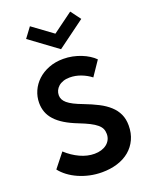

<svg xmlns="http://www.w3.org/2000/svg" viewBox="-187 -1133 979 1246"><g transform="rotate(-20 302.5 -510.5)"><path d="M297.3 14.5Q254.1 14.5 213.2 5.7Q172.3 -3.2 136.4 -19.1Q100.5 -35 71.4 -56.8Q42.3 -78.6 22.7 -104.1L99.5 -200.9Q142.7 -160.9 192.5 -138Q242.3 -115 291.8 -115Q317.3 -115 338.9 -121.6Q360.5 -128.2 376.1 -140.5Q391.8 -152.7 400.7 -170.2Q409.5 -187.7 409.5 -209.5Q409.5 -229.5 402.3 -245.5Q395 -261.4 377.5 -276.1Q360 -290.9 331.4 -305.5Q302.7 -320 260 -336.8Q208.6 -356.8 171.8 -379.3Q135 -401.8 111.4 -427.7Q87.7 -453.6 76.6 -483.4Q65.5 -513.2 65.5 -547.7Q65.5 -590.5 82.7 -629.5Q100 -668.6 131.8 -698.4Q163.6 -728.2 208.9 -745.9Q254.1 -763.6 309.5 -763.6Q341.8 -763.6 372.7 -757.3Q403.6 -750.9 431.1 -740Q458.6 -729.1 481.6 -714.5Q504.5 -700 520.5 -683.6L452.7 -583.6Q423.6 -606.4 385.7 -621.1Q347.7 -635.9 307.7 -635.9Q282.7 -635.9 263 -629.1Q243.2 -622.3 229.8 -610.5Q216.4 -598.6 209.3 -583.4Q202.3 -568.2 202.3 -550.9Q202.3 -535.5 209.1 -521.8Q215.9 -508.2 231.1 -495.2Q246.4 -482.3 271.4 -469.5Q296.4 -456.8 332.7 -443.2Q386.4 -422.7 428.9 -400.9Q471.4 -379.1 500.9 -352Q530.5 -325 546.1 -291.1Q561.8 -257.3 561.8 -212.7Q561.8 -159.1 542 -116.8Q522.3 -74.5 487.3 -45.2Q452.3 -15.9 403.6 -0.7Q355 14.5 297.3 14.5ZM318.6 -827.3 128.2 -967.3 179.5 -1036.4 318.6 -934.5 457.7 -1036.4 509.1 -967.3Z"/></g></svg>

Font: Spartan
Style: Bold
Weight: 700
Designer: Matt Bailey, Mirko Velimirovic
Foundry: Matt Bailey
Version: Version 1.005